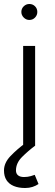

<svg xmlns="http://www.w3.org/2000/svg" viewBox="-37 -730 277 962"><path d="M79 0V-500H139V0ZM110 -630Q94 -630 82 -642Q70 -654 70 -670Q70 -687 82 -698.5Q94 -710 110 -710Q127 -710 138.5 -698.5Q150 -687 150 -670Q150 -654 138.5 -642Q127 -630 110 -630ZM89 212Q56 212 32 202Q8 192 -4.5 172.5Q-17 153 -17 124Q-17 86 15.5 52Q48 18 89 -12L139 0Q104 26 73.5 56.5Q43 87 43 124Q43 140 53.5 148.5Q64 157 83 157Q102 157 117 152.5Q132 148 137 146L156 192Q143 201 126 206.5Q109 212 89 212Z"/></svg>

Font: Figtree Light Light
Style: Regular
Weight: 300
Version: Version 2.001;gftools[0.9.30]